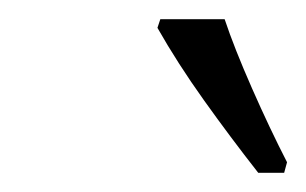

<svg xmlns="http://www.w3.org/2000/svg" viewBox="-20 -786 319 200"><path d="M249 -606Q220 -643 192.5 -681.5Q165 -720 144 -757L147 -766H214Q224 -736 242.5 -694Q261 -652 279 -617L276 -606Z"/></svg>

Font: Noto Serif Light
Style: Italic
Weight: 300
Italic angle: -12°
Designer: Monotype Design Team
Foundry: Monotype Imaging Inc.
Version: Version 2.013